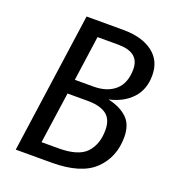

<svg xmlns="http://www.w3.org/2000/svg" viewBox="-127 -788 803 886"><g transform="rotate(20 274.5 -344.5)"><path d="M501 -225Q501 -126 435.5 -63Q370 0 225 0H50L147 -689H327Q418 -689 471.5 -649.5Q525 -610 525 -537Q525 -467 483.5 -423Q442 -379 373 -364Q432 -351 466.5 -319Q501 -287 501 -225ZM227 -617 196 -396H287Q355 -396 394 -431Q433 -466 433 -534Q433 -617 328 -617ZM408 -226Q408 -279 376.5 -302Q345 -325 286 -325H186L150 -73H233Q331 -73 369.5 -114.5Q408 -156 408 -226Z"/></g></svg>

Font: Fira Sans Condensed
Style: Italic
Weight: 400
Width: 3
Italic angle: -8°
Designer: bBox Type GmbH & Carrois Corporate GbR & Edenspiekermann AG
Foundry: bBox Type GmbH & Carrois Corporate GbR & Edenspiekermann AG
Version: Version 4.301